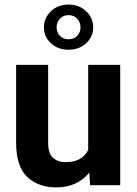

<svg xmlns="http://www.w3.org/2000/svg" viewBox="-20 -813 600 843"><path d="M375.5 0 372.1 -55.2Q347.2 -24.4 311 -7.3Q274.9 9.8 226.6 9.8Q148.4 9.8 99.6 -36.1Q50.8 -82 50.8 -187V-528.3H191.4V-186Q191.4 -139.2 212.9 -120.1Q234.4 -101.1 268.1 -101.1Q307.1 -101.1 331.1 -115.5Q355 -129.9 367.2 -154.3V-528.3H507.8V0ZM172.9 -692.9Q172.9 -733.9 203.4 -763.4Q233.9 -793 280.8 -793Q327.6 -793 358.4 -763.4Q389.2 -733.9 389.2 -692.9Q389.2 -651.9 358.4 -623.3Q327.6 -594.7 280.8 -594.7Q233.9 -594.7 203.4 -623.3Q172.9 -651.9 172.9 -692.9ZM228.5 -692.9Q228.5 -671.9 242.7 -656.2Q256.8 -640.6 280.8 -640.6Q305.2 -640.6 319.3 -656Q333.5 -671.4 333.5 -692.9Q333.5 -714.4 319.3 -730.5Q305.2 -746.6 280.8 -746.6Q256.8 -746.6 242.7 -730.5Q228.5 -714.4 228.5 -692.9Z"/></svg>

Font: Vazirmatn FD
Style: Bold
Weight: 700
Designer: Saber Rastikerdar
Foundry: Saber Rastikerdar
Version: Version 33.001